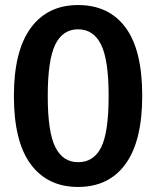

<svg xmlns="http://www.w3.org/2000/svg" viewBox="-20 -725 618 760"><path d="M543 -346Q543 -167 477 -76Q411 15 289 15Q168 15 101.5 -75Q35 -165 35 -345Q35 -523 101.5 -614Q168 -705 289 -705Q411 -705 477 -616Q543 -527 543 -346ZM169 -345Q169 -202 199 -142.5Q229 -83 289 -83Q351 -83 380.5 -142Q410 -201 410 -346Q410 -488 380 -548.5Q350 -609 289 -609Q228 -609 198.5 -548Q169 -487 169 -345Z"/></svg>

Font: Fira Sans Compressed Medium
Style: Regular
Weight: 500
Width: 1
Designer: bBox Type GmbH & Carrois Corporate GbR & Edenspiekermann AG
Foundry: bBox Type GmbH & Carrois Corporate GbR & Edenspiekermann AG
Version: Version 4.301